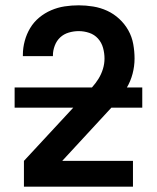

<svg xmlns="http://www.w3.org/2000/svg" viewBox="-20 -702 590 722"><path d="M70 0V-97L299 -344Q313 -359 326.5 -374Q340 -389 350.5 -406Q361 -423 367 -442.5Q373 -462 373 -482Q373 -502 367.5 -522Q362 -542 348.5 -557Q335 -572 315.5 -578.5Q296 -585 276 -585Q257 -585 238.5 -579.5Q220 -574 206.5 -561.5Q193 -549 186 -530.5Q179 -512 179 -494V-491H66V-496Q66 -522 73 -548Q80 -574 93.5 -596.5Q107 -619 127.5 -636Q148 -653 172.5 -663.5Q197 -674 223 -678Q249 -682 276 -682Q303 -682 330.5 -677.5Q358 -673 383 -661.5Q408 -650 428.5 -631Q449 -612 462.5 -588Q476 -564 481 -536.5Q486 -509 486 -482Q486 -453 478.5 -424.5Q471 -396 456 -371Q441 -346 422 -323.5Q403 -301 383 -280L214 -97H480V0ZM515 -297H35V-373H515Z"/></svg>

Font: Lode Term
Style: Bold
Weight: 700
Monospace: yes
Designer: Belleve Invis
Foundry: Belleve Invis
Version: Version 29.2.0